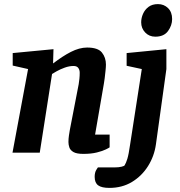

<svg xmlns="http://www.w3.org/2000/svg" viewBox="-20 -745 877 937"><path d="M387 6Q354 6 338.5 -3Q323 -12 318.5 -25.5Q314 -39 314 -52Q314 -68 316.5 -84.5Q319 -101 321 -112L364 -334Q366 -347 367.5 -360.5Q369 -374 369 -390Q369 -404 362 -413.5Q355 -423 339 -423Q318 -423 296 -415Q274 -407 257 -397.5Q240 -388 234 -384L174 0H41L117 -408L42 -425V-486L241 -505L239 -436H240Q262 -453 283.5 -467Q305 -481 325.5 -491.5Q346 -502 366 -507.5Q386 -513 405 -513Q458 -513 477.5 -488.5Q497 -464 497 -430Q497 -419 495 -400Q493 -381 491 -364Q489 -347 487 -337L444 -88H515V-26Q513 -24 497 -16Q481 -8 453 -1Q425 6 387 6ZM514 172Q476 172 459 159.5Q442 147 442 118Q442 97 450 84Q458 71 458 72H539Q560 72 573.5 68.5Q587 65 588 62Q595 51 601.5 30Q608 9 615 -40L672 -408L598 -424V-486L792 -505V-408L741 -41Q733 17 702.5 65.5Q672 114 624 143Q576 172 514 172ZM738 -566Q708 -566 688.5 -586.5Q669 -607 669 -636Q669 -657 678 -677.5Q687 -698 705 -711.5Q723 -725 751 -725Q780 -725 800 -705.5Q820 -686 820 -652Q820 -621 800 -593.5Q780 -566 738 -566Z"/></svg>

Font: Faustina Light
Style: Bold Italic
Weight: 700
Italic angle: -8°
Version: Version 1.200